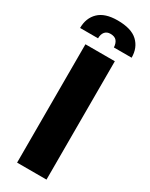

<svg xmlns="http://www.w3.org/2000/svg" viewBox="-244 -829 682 871"><g transform="rotate(30 97.0 -393.5)"><path d="M93 -787Q165 -787 198.5 -755.5Q232 -724 232 -672H139Q138 -693 128 -705.5Q118 -718 95 -718Q76 -718 66 -705.5Q56 -693 56 -672H-38Q-38 -724 -5.5 -755.5Q27 -787 93 -787ZM20 -620H174V0H20Z"/></g></svg>

Font: Smooch Sans Black
Style: Regular
Weight: 900
Designer: Robert E. Leuschke
Foundry: Robert E. Leuschke
Version: Version 1.010; ttfautohint (v1.8.3)